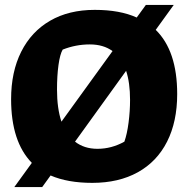

<svg xmlns="http://www.w3.org/2000/svg" viewBox="-20 -727 762 778"><path d="M698 -346Q698 -234 657 -153Q616 -72 538.5 -29Q461 14 354 14Q254 14 185 -16L151 31H38L109 -67Q25 -153 25 -325Q25 -436 66 -517.5Q107 -599 183 -643Q259 -687 364 -687Q466 -687 534 -656L571 -707H684L611 -606Q698 -521 698 -346ZM229 -234 436 -520Q399 -547 344 -547Q287 -547 234 -526Q223 -507 217 -463.5Q211 -420 211 -364Q211 -288 229 -234ZM507 -322Q507 -392 491 -440L284 -153Q321 -124 375 -124Q432 -124 484 -153Q495 -184 501 -230.5Q507 -277 507 -322Z"/></svg>

Font: Suez One
Style: Regular
Weight: 400
Designer: Michal Sahar
Foundry: Hagilda
Version: Version 1.001